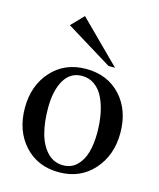

<svg xmlns="http://www.w3.org/2000/svg" viewBox="-106 -757 697 841"><g transform="rotate(15 243.0 -336.0)"><path d="M331.1 -496.1 121.1 -625 174.8 -680.7 360.4 -496.1ZM24.4 -225.1Q24.4 -326.2 84.2 -392.3Q144 -458.5 240.7 -458.5Q337.9 -458.5 397.5 -393.8Q457 -329.1 457 -225.1Q457 -124.5 397 -57.4Q336.9 9.8 240.7 9.8Q143.6 9.8 84 -55.9Q24.4 -121.6 24.4 -225.1ZM122.6 -251Q122.6 -185.5 136.2 -135.3Q149.9 -85 179.2 -54.7Q208.5 -24.4 250.5 -24.4Q287.6 -24.4 312.5 -48.8Q337.4 -73.2 348.1 -111.6Q358.9 -149.9 358.9 -199.7Q358.9 -246.1 351.3 -285.6Q343.8 -325.2 328.6 -356.7Q313.5 -388.2 288.3 -406.2Q263.2 -424.3 230.5 -424.3Q178.7 -424.3 150.6 -377.2Q122.6 -330.1 122.6 -251Z"/></g></svg>

Font: Happy Times at the IKOB
Style: Regular
Weight: 400
Designer: Lucas Le Bihan
Foundry: Lucas Le Bihan
Version: Version 1.000;PS 1.0;hotconv 1.0.88;makeotf.lib2.5.647800